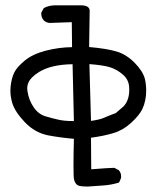

<svg xmlns="http://www.w3.org/2000/svg" viewBox="-20 -407 563 713"><path d="M299.3 285.6Q284.7 285.6 274.4 283.2Q259.3 278.8 254.9 259.3Q252.9 250.5 252.9 209.2Q252.9 168 254.4 108.4Q206.5 104.5 159.2 95.7Q109.4 85.9 72.3 46.9Q35.2 7.8 25.4 -24.9Q18.6 -48.3 18.6 -70.8Q18.6 -79.1 19.5 -86.9Q22.9 -116.7 32.7 -137.2Q42.5 -157.7 71.8 -181.9Q101.1 -206.1 149.9 -218.8Q198.7 -231.4 247.6 -231.9L246.6 -324.7L165 -321.8Q165 -321.8 164.6 -321.8Q151.9 -322.8 142.6 -331.1Q133.3 -341.8 133.3 -355.5Q133.3 -357.4 133.3 -359.9L142.6 -377Q161.6 -387.2 184.6 -387.2H283.2Q301.3 -386.7 308.1 -379.4Q313 -374.5 313 -367.7L311 -232.4Q376.5 -226.6 412.6 -215.8Q449.2 -205.1 480 -173.8Q510.7 -142.6 518.1 -113.8Q522.9 -92.8 522.9 -71.3Q522.9 -32.7 508.8 -2.4Q497.6 21 467.5 48.6Q437.5 76.2 402.3 86.9Q367.2 97.7 317.9 104.5L318.8 221.7Q385.3 216.3 403.3 216.3H404.8L421.4 225.1L421.9 226.1Q429.7 234.4 429.7 248Q429.7 254.4 428.7 256.3L421.9 271Q392.6 279.8 364.3 281.7L308.1 285.6Q303.2 285.6 299.3 285.6ZM81.1 -78.1Q81.1 -73.2 82 -68.4Q86.9 -35.2 105 -8.8Q122.6 17.1 148.9 24.9Q175.3 32.7 197.5 37.6Q219.7 42.5 248.5 42.5Q251.5 42.5 254.4 42.5L249.5 -168.5Q170.4 -167.5 125 -139.6Q109.9 -130.4 99.1 -119.6Q81.1 -101.6 81.1 -78.1ZM460 -73.7Q460 -79.1 459.5 -85Q457.5 -111.8 436 -130.4Q413.6 -149.4 388.7 -157.2Q363.8 -165 312 -168.9L317.9 42Q351.1 37.1 365.2 30.8Q379.4 24.4 410.2 12.7Q420.9 3.4 428.7 -3.2Q436.5 -9.8 438.5 -11.7Q448.7 -22 454.3 -37.6Q460 -53.2 460 -73.7Z"/></svg>

Font: Bakudai
Style: Medium
Weight: 500
Version: Version 1.48